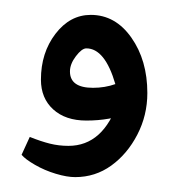

<svg xmlns="http://www.w3.org/2000/svg" viewBox="-20 -217 245 258"><path d="M81 21Q70 21 55 16.5Q40 12 27 4.5Q14 -3 9 -9L20 -33Q35 -27 47 -24Q59 -21 72 -21Q119 -21 139 -81V-60Q140 -60 126 -57.5Q112 -55 96 -55Q68 -55 51.5 -70Q35 -85 35 -110Q35 -146 54.5 -171.5Q74 -197 102 -197Q135 -197 156.5 -166.5Q178 -136 178 -92Q178 -62 164.5 -36Q151 -10 129.5 5.5Q108 21 81 21ZM105 -99Q121 -99 135 -104Q121 -152 96 -152Q90 -152 82 -141.5Q74 -131 74 -121Q74 -99 105 -99Z"/></svg>

Font: Noto Naskh Arabic Medium
Style: Regular
Weight: 500
Designer: Monotype Design Team, David Williams, Mohamad Dakak and Nizar Qandah
Foundry: Monotype Imaging Inc.
Version: Version 2.016